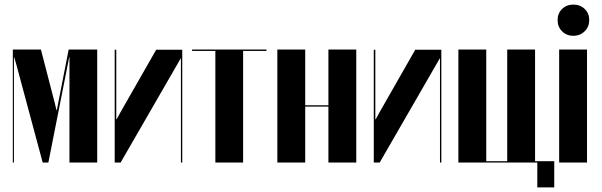

<svg xmlns="http://www.w3.org/2000/svg" viewBox="-20 -712 2636 841"><path d="M405.8 -495.1V0H284.2V-461.9H283.2L191.9 0H167L50.8 -432.1L42 -461.9H41V0H36.1V-495.1H159.2L220.2 -259.8L227.1 -230H229L280.8 -495.1Z M664.1 -494.1H778.3V0H772.5V-456.1H771.5L508.3 0H482.4V-494.1H489.3V-189.9H491.2L506.3 -217.8Z M1147 -495.1V-488.8H1044.9V0H923.3V-488.8H821.3V-495.1Z M1194.8 -495.1H1316.9V-251H1418.5V-495.1H1540.5V0H1418.5V-245.1H1316.9V0H1194.8Z M1798.8 -494.1H1913.1V0H1907.2V-456.1H1906.2L1643.1 0H1617.2V-494.1H1624V-189.9H1626L1641.1 -217.8Z M1987.8 0V-495.1H2109.9V-5.9H2201.7V-495.1H2323.7V-5.9H2407.7V108.9H2333.5V0Z M2491.2 -691.9Q2521.5 -691.9 2541.3 -672.6Q2561 -653.3 2561 -624Q2561 -594.7 2541 -575Q2521 -555.2 2491.2 -555.2Q2461.4 -555.2 2441.9 -575Q2422.4 -594.7 2422.4 -624Q2422.4 -653.3 2441.9 -672.6Q2461.4 -691.9 2491.2 -691.9ZM2429.2 -495.1H2551.3V0H2429.2Z"/></svg>

Font: Moniqa Black Display
Style: Regular
Weight: 900
Designer: Rajesh Rajput
Foundry: Rajesh Rajput
Version: Version 1.000